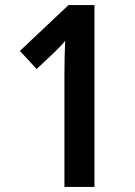

<svg xmlns="http://www.w3.org/2000/svg" viewBox="-20 -734 529 754"><path d="M351 0V-714H249L58 -534L124 -463L191 -526C211 -545 227 -562 236 -574C234 -532 233 -486 233 -442V0Z"/></svg>

Font: Noto Sans Arabic UI Cn SmBd
Style: Regular
Weight: 600
Width: 3
Designer: Monotype Design Team, Nadine Chahine and Nizar Qandah
Foundry: Monotype Imaging Inc.
Version: Version 2.010